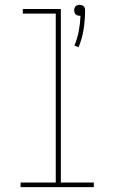

<svg xmlns="http://www.w3.org/2000/svg" viewBox="-20 -772 472 792"><path d="M304 -577Q319 -613 325 -652Q331 -691 331 -730Q331 -736 328.5 -741.5Q326 -747 320 -749.5Q314 -752 308 -752Q302 -752 296.5 -749.5Q291 -747 288.5 -741.5Q286 -736 286 -730Q286 -724 288.5 -718Q291 -712 296.5 -709.5Q302 -707 308 -707Q310 -707 312 -707Q311 -676 305 -644.5Q299 -613 287 -584ZM65 0H367V-19H231V-735H74V-716H210V-19H65Z"/></svg>

Font: Iosevka Sparkle Thin
Style: Regular
Weight: 100
Designer: Belleve Invis
Foundry: Belleve Invis
Version: Version 4.5.0; ttfautohint (v1.8.3)